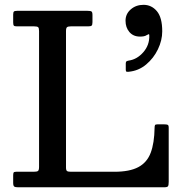

<svg xmlns="http://www.w3.org/2000/svg" viewBox="-20 -796 784 816"><path d="M124.5 -684H51.5Q41.5 -684 38.8 -687.2Q36 -690.5 36 -701V-734Q36 -744 39.2 -747Q42.5 -750 53 -750H352Q364.5 -750 368.8 -747.2Q373 -744.5 373 -732V-702Q373 -690 369.2 -687Q365.5 -684 354.5 -684H281.5Q269.5 -684 265 -680.5Q260.5 -677 260.5 -664V-84Q260.5 -72 265 -69Q269.5 -66 282 -66H466Q531 -66 568 -85.8Q605 -105.5 620.5 -146.8Q636 -188 637 -252.5Q637 -261 638.8 -264.2Q640.5 -267.5 649 -267.5H678Q688.5 -267.5 692.8 -265.5Q697 -263.5 697 -253V-23.5Q697 -9 694 -4.5Q691 0 677 0H57.5Q45.5 0 40.8 -3Q36 -6 36 -19V-50Q36 -59 37.8 -62.5Q39.5 -66 48.5 -66H122Q136.5 -66 141.2 -69.2Q146 -72.5 146 -87V-664Q146 -677 142 -680.5Q138 -684 124.5 -684ZM513.5 -708Q513.5 -737 535.8 -756.2Q558 -775.5 590 -775.5Q624 -775.5 646.8 -748.5Q669.5 -721.5 669.5 -663Q669.5 -624.5 651.2 -586.5Q633 -548.5 601 -521.8Q569 -495 527 -491Q520.5 -490.5 517.5 -491.5Q514.5 -492.5 514.5 -500V-526.5Q514.5 -533.5 518 -535.5Q521.5 -537.5 527 -538.5Q562.5 -543.5 589.2 -574.2Q616 -605 614.5 -646Q614.5 -651.5 611.5 -650.5Q608.5 -649.5 604 -647Q598 -643 591 -641.8Q584 -640.5 575 -640.5Q546.5 -640.5 530 -659.8Q513.5 -679 513.5 -708Z"/></svg>

Font: Besley Medium
Style: Regular
Weight: 500
Designer: Owen Earl
Foundry: indestructible type*
Version: Version 2.001; ttfautohint (v1.8.3)